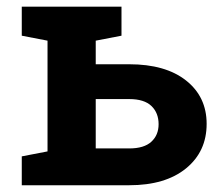

<svg xmlns="http://www.w3.org/2000/svg" viewBox="-20 -548 652 568"><path d="M362.3 -357.9Q469.7 -357.9 530.5 -309.8Q591.3 -261.7 591.3 -181.6Q591.3 -99.6 530.3 -49.8Q469.2 0 362.3 0H44.4V-85.4L120.6 -100.1V-427.7L44.4 -442.4V-528.3H339.4V-442.4L263.2 -427.7V-357.9ZM362.3 -108.9Q406.2 -108.9 427.7 -128.7Q449.2 -148.4 449.2 -180.7Q449.2 -213.9 428 -234.4Q406.7 -254.9 362.3 -254.9H263.2V-108.9Z"/></svg>

Font: Roboto Slab LO
Style: Bold
Weight: 700
Designer: Google
Version: Version 2.000